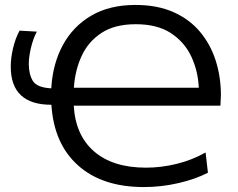

<svg xmlns="http://www.w3.org/2000/svg" viewBox="-20 -746 964 777"><path d="M23.5 -476.5Q23.5 -511.5 32.8 -550.8Q42 -590 59 -622L129 -618Q114 -589.5 105.2 -552.2Q96.5 -515 96.5 -487.5Q96.5 -445 113.2 -418.2Q130 -391.5 187.5 -388.5Q193 -487 234.2 -563.2Q275.5 -639.5 349.5 -682.8Q423.5 -726 528 -726Q616.5 -726 681.8 -697Q747 -668 789.5 -617.2Q832 -566.5 853 -500.5Q874 -434.5 874 -360.5L872 -318.5H278.5Q285 -199 360.8 -133.2Q436.5 -67.5 571 -67.5Q632.5 -67.5 694.8 -82.8Q757 -98 812 -129L821.5 -47Q770 -20.5 701.2 -4.8Q632.5 11 562 11Q394 11 296 -76.5Q198 -164 188 -322Q23.5 -322 23.5 -476.5ZM529.5 -648Q444.5 -648 390.8 -612.8Q337 -577.5 310.2 -519.2Q283.5 -461 279 -391H784.5Q781.5 -459 754 -517.5Q726.5 -576 671.5 -612Q616.5 -648 529.5 -648Z"/></svg>

Font: Heraclito
Style: Regular
Weight: 400
Designer: Kostas Bartsokas (font) & Cristiano Sobral (main changes)
Foundry: Kostas Bartsokas (font) & Cristiano Sobral (main changes)
Version: Version 1.00;July 8, 2020;FontCreator 13.0.0.2655 64-bit